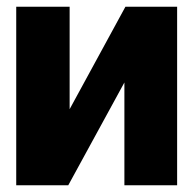

<svg xmlns="http://www.w3.org/2000/svg" viewBox="-20 -548 575 568"><path d="M28 0H182L348 -304V0H504V-528H351L186 -225V-528H28Z"/></svg>

Font: Asimov Pro
Style: Blk
Weight: 900
Designer: Google
Version: Version 2.000980; 2014